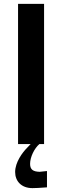

<svg xmlns="http://www.w3.org/2000/svg" viewBox="-20 -742 320 989"><path d="M222 139 184 143C151 142 135 132 135 102C135 67 157 22 183 0H207V-722H73V0H138L119 20C97 42 58 93 58 144C58 191 90 227 147 227C158 227 188 226 222 223Z"/></svg>

Font: Perun SemiBold
Style: Regular
Weight: 600
Foundry: Copyright (c) Stefan Peev, Context Ltd, 2016
Version: Version 1.089